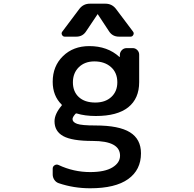

<svg xmlns="http://www.w3.org/2000/svg" viewBox="-20 -803 1040 1030"><path d="M491.2 -252.9Q544.9 -252.9 577.1 -282.7Q609.4 -312.5 609.4 -361.3Q609.4 -413.1 575.2 -443.4Q541 -473.6 486.3 -473.6Q434.6 -473.6 402.8 -442.4Q371.1 -411.1 371.1 -361.3Q371.1 -311.5 402.8 -282.2Q434.6 -252.9 491.2 -252.9ZM463.9 120.1Q542 120.1 583 95.2Q624 70.3 624 32.2Q624 -46.9 476.6 -46.9Q366.2 -46.9 319.3 -72.8Q272.5 -98.6 272.5 -152.3Q272.5 -191.4 310.5 -236.3Q313.5 -239.3 310.5 -242.2Q262.7 -289.1 262.7 -364.3Q262.7 -448.2 317.9 -502Q373 -555.7 459 -555.7Q556.6 -555.7 620.1 -498Q621.1 -497.1 622.1 -497.6Q623 -498 623 -499V-510.7Q624 -524.4 634.3 -534.7Q644.5 -544.9 659.2 -544.9H692.4Q706.1 -544.9 716.3 -534.7Q726.6 -524.4 726.6 -509.8V-362.3Q726.6 -274.4 668 -227.5Q609.4 -180.7 494.1 -180.7Q435.5 -180.7 391.6 -194.3Q387.7 -195.3 384.8 -192.4Q369.1 -174.8 369.1 -164.1Q369.1 -147.5 393.6 -138.7Q418 -129.9 492.2 -129.9Q618.2 -129.9 677.2 -93.3Q736.3 -56.6 736.3 19.5Q736.3 108.4 667.5 157.7Q598.6 207 463.9 207Q375 207 294.9 179.7Q280.3 174.8 271.5 161.6Q262.7 148.4 262.7 132.8V101.6Q262.7 89.8 272.9 83.5Q283.2 77.1 293.9 82Q375 120.1 463.9 120.1ZM505.9 -724.6Q505.9 -726.6 503.9 -726.6Q502 -726.6 502 -724.6L442.4 -635.7Q423.8 -606.4 389.6 -606.4H327.1Q317.4 -606.4 312.5 -616.2Q310.5 -620.1 310.5 -624Q310.5 -628.9 314.5 -633.8L406.2 -755.9Q427.7 -783.2 461.9 -783.2H545.9Q580.1 -783.2 601.6 -755.9L693.4 -633.8Q697.3 -628.9 697.3 -624Q697.3 -620.1 695.3 -616.2Q690.4 -606.4 680.7 -606.4H618.2Q583 -606.4 564.5 -635.7Z"/></svg>

Font: Gen Jyuu Gothic L Monospace Medium
Style: Regular
Weight: 500
Designer: [Source Han Sans]
Ryoko NISHIZUKA  (kana & ideographs); Paul D. Hunt (Latin, Greek & Cyrillic); Wenlong ZHANG  (bopomofo
Version: Version 1.002.20150607